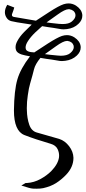

<svg xmlns="http://www.w3.org/2000/svg" viewBox="-20 -852 513 1150"><path d="M169.9 -704.6 82.5 -718.3Q64.5 -721.2 47.9 -725.3Q31.2 -729.5 21.5 -742.7Q9.3 -759.3 9.3 -778.8Q9.3 -799.3 23.4 -823.2L65.4 -807.1Q62 -793.5 54.2 -773.4Q51.3 -767.1 51.3 -762.7Q51.3 -752.4 64 -750.5L195.3 -728Q220.2 -744.6 276.6 -781Q333 -817.4 361.3 -826.7Q376.5 -831.5 390.6 -831.5Q414.1 -831.5 435.1 -818.4Q468.3 -796.4 472.7 -765.6Q473.1 -761.7 473.1 -757.8Q473.1 -731 449.7 -709Q422.9 -683.1 380.9 -677.7Q370.6 -676.3 360.8 -676.3Q348.6 -676.3 337.4 -678.7Q316.9 -682.1 299.3 -685.1Q287.6 -686.5 268.1 -689.5Q248.5 -692.4 232.4 -695.3Q217.8 -683.1 190.9 -657.5Q164.1 -631.8 147.5 -606Q133.3 -584.5 133.3 -567.4Q133.3 -563.5 134.3 -559.6Q138.2 -539.6 185.5 -538.1Q210 -554.7 266.6 -591.1Q323.2 -627.4 351.1 -636.7Q366.2 -641.6 380.9 -641.6Q404.3 -641.6 425.3 -628.4Q458.5 -606.4 462.9 -575.7Q463.4 -571.8 463.4 -567.9Q463.4 -541 439.9 -519Q412.6 -493.2 370.6 -487.8Q360.8 -486.3 351.1 -486.3Q338.9 -486.3 327.6 -488.8Q307.1 -492.2 289.6 -495.1Q277.3 -496.6 257.8 -499.5Q238.3 -502.4 222.2 -505.4Q190.9 -466.8 183.8 -437.3Q176.8 -407.7 160.2 -350.6Q152.8 -326.7 146.5 -281.2Q140.6 -243.2 140.6 -204.1Q140.6 -196.8 141.1 -189.5Q142.1 -143.1 155.3 -105Q168.5 -66.9 201.2 -58.1L334.5 -20Q369.1 -8.8 394 23.7Q418.9 56.2 419.9 92.8V93.8Q419.9 148.9 375.5 195.3Q347.2 224.6 315.7 244.6Q284.2 264.6 238.8 274.9Q222.2 278.3 198.2 278.3Q189 278.3 178.2 277.8Q165.5 276.9 152.3 272.9L107.9 259.3L133.3 244.1H141.6Q184.1 241.2 221.7 220.7Q259.3 200.2 286.6 173.3Q328.1 130.4 333.5 89.8Q334 85 334 79.6Q334 60.5 325.2 41.5Q314 18.1 283.7 9.3Q188.5 -18.6 126 -43.2Q63.5 -67.9 63.5 -190.4Q64.9 -310.5 84 -376Q103 -441.4 159.7 -514.6L131.8 -520Q82.5 -529.3 75.7 -553.2Q73.2 -561 73.2 -568.8Q73.2 -586.4 83.5 -605.5Q98.1 -633.3 124.8 -660.4Q151.4 -687.5 169.9 -704.6ZM258.8 -717.8Q279.8 -714.4 333.5 -709Q345.2 -708 355.5 -708Q391.6 -708 409.7 -722.7Q432.1 -741.2 432.1 -759.8Q432.1 -764.2 431.2 -769Q424.3 -792 395 -796.9H391.6Q369.1 -796.9 324.7 -764.6Q275.9 -729 258.8 -717.8ZM249 -527.8Q270 -524.4 323.2 -519.5Q334.5 -518.1 344.2 -518.1Q381.3 -518.1 399.9 -533.2Q421.9 -551.3 421.9 -569.8Q421.9 -574.2 420.9 -579.1Q414.1 -602.1 384.8 -606.9H381.3Q359.4 -606.9 314.9 -574.7Q266.1 -539.1 249 -527.8Z"/></svg>

Font: Caudex
Style: Regular
Weight: 400
Version: Version 1.01